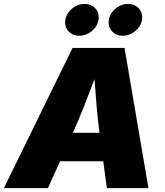

<svg xmlns="http://www.w3.org/2000/svg" viewBox="-43 -976 858 996"><path d="M-22.9 0 333.5 -727.5H603L727.1 0H511.2L492.7 -139.6H268.6L205.6 0ZM335 -287.1H473.1Q464.4 -354 458.3 -424.3Q452.1 -494.6 447.3 -565.9Q420.4 -494.6 392.8 -424.3Q365.2 -354 335 -287.1ZM368.2 -790.5Q332.5 -790.5 311.5 -814.7Q290.5 -838.9 295.9 -873Q301.8 -907.2 330.8 -931.4Q359.9 -955.6 395.5 -955.6Q431.2 -955.6 452.4 -931.4Q473.6 -907.2 467.8 -873Q462.4 -838.9 433.1 -814.7Q403.8 -790.5 368.2 -790.5ZM593.8 -790.5Q558.1 -790.5 537.1 -814.7Q516.1 -838.9 521.5 -873Q527.3 -907.2 556.4 -931.4Q585.4 -955.6 621.1 -955.6Q656.7 -955.6 678 -931.4Q699.2 -907.2 693.4 -873Q688 -838.9 658.7 -814.7Q629.4 -790.5 593.8 -790.5Z"/></svg>

Font: Inter Black
Style: Italic
Weight: 900
Italic angle: -9.39999°
Designer: Rasmus Andersson
Foundry: rsms
Version: Version 4.000;git-a52131595